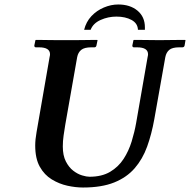

<svg xmlns="http://www.w3.org/2000/svg" viewBox="-20 -824 847 856"><path d="M638 -569Q640 -577 640 -582Q640 -613 591 -613H577Q570 -613 570 -621L575 -645L577 -646Q577 -646 597.5 -646Q618 -646 645 -645.5Q672 -645 691 -645Q709 -645 736 -645.5Q763 -646 784 -646Q805 -646 805 -646L807 -645L803 -621Q801 -613 793 -613H779Q748 -613 734.5 -601.5Q721 -590 717 -569L668 -293Q656 -226 636 -170.5Q616 -115 580.5 -74Q545 -33 489 -10.5Q433 12 350 12Q317 12 280.5 4Q244 -4 211 -24Q178 -44 157.5 -80.5Q137 -117 137 -175Q137 -202 143 -235L201 -569Q203 -577 203 -582Q203 -613 154 -613H140Q133 -613 133 -621L138 -645L140 -646Q140 -646 155.5 -646Q171 -646 193.5 -645.5Q216 -645 238.5 -645Q261 -645 276 -645Q290 -645 312.5 -645Q335 -645 358 -645.5Q381 -646 397 -646Q413 -646 413 -646L415 -645L410 -621Q408 -613 401 -613H387Q356 -613 342 -601.5Q328 -590 324 -569L271 -268Q267 -244 263.5 -219.5Q260 -195 260 -171Q260 -131 273.5 -104.5Q287 -78 306.5 -63Q326 -48 346 -42Q366 -36 379 -36Q434 -36 471 -58Q508 -80 531 -115.5Q554 -151 567 -193.5Q580 -236 587 -276ZM355 -691Q364 -727 387.5 -752Q411 -777 443 -790.5Q475 -804 507 -804Q560 -804 593 -776.5Q626 -749 626 -702V-691H595Q594 -720 566.5 -735Q539 -750 499 -750Q462 -750 428.5 -735Q395 -720 384 -691Z"/></svg>

Font: Libertinus Serif Semibold Italic
Style: Regular
Weight: 600
Italic angle: -11.5°
Designer: Philipp H. Poll, Khaled Hosny
Foundry: Caleb Maclennan
Version: Version 7.051;RELEASE